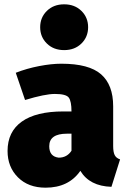

<svg xmlns="http://www.w3.org/2000/svg" viewBox="-20 -849 591 889"><path d="M191 20Q111 20 63 -28Q15 -76 15 -150Q15 -239 81 -286Q147 -333 273 -333H311Q311 -380 298.5 -397Q286 -414 234 -414Q188 -414 96 -386L53 -512Q104 -532 161 -543Q218 -554 264 -554Q392 -554 448 -505Q504 -456 504 -357V-173Q504 -145 511 -131Q518 -117 536 -111L496 16Q395 13 352 -58Q298 20 191 20ZM252 -119Q290 -119 311 -151V-230H290Q208 -230 208 -172Q208 -124 252 -119ZM277 -617Q228 -617 197 -647.5Q166 -678 166 -723Q166 -768 197 -798.5Q228 -829 277 -829Q326 -829 357 -798.5Q388 -768 388 -723Q388 -678 357 -647.5Q326 -617 277 -617Z"/></svg>

Font: Trujillo Black
Style: Regular
Weight: 900
Designer: Fira Sans original fonts by bBox Type GmbH, Carrois Corporate GbR, & Edenspiekermann AG / Changes by Cristiano Sobral
Foundry: Fira Sans original fonts by bBox Type GmbH, Carrois Corporate GbR, & Edenspiekermann AG / Changes by Cristiano Sobral
Version: Version 4.301;July 28, 2020;FontCreator 13.0.0.2655 64-bit